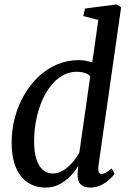

<svg xmlns="http://www.w3.org/2000/svg" viewBox="-20 -837 578 867"><path d="M424.5 -88Q422.5 -70 425.8 -60.8Q429 -51.5 438 -51.5Q448 -51.5 458.8 -57.8Q469.5 -64 484.5 -76.5L497.5 -52Q491 -42.5 475.5 -27.8Q460 -13 437.5 -1.5Q415 10 387 10Q358.5 10 343.5 -5.2Q328.5 -20.5 330.5 -52.5L333.5 -89Q321 -66 299.2 -43.2Q277.5 -20.5 249 -5.2Q220.5 10 186.5 10Q139 10 104.5 -13.5Q70 -37 51.2 -82.2Q32.5 -127.5 32.5 -192.5Q32.5 -250.5 47 -305.5Q61.5 -360.5 88.8 -407.8Q116 -455 153.5 -490.5Q191 -526 237.2 -545.8Q283.5 -565.5 336 -565.5Q353.5 -565.5 370 -562.2Q386.5 -559 396.5 -554.5L424 -747L356 -764.5L364 -798.5L506 -817L527 -804.5ZM387.5 -492Q377.5 -503.5 361.5 -508.2Q345.5 -513 327 -513Q293 -513 263.8 -496.8Q234.5 -480.5 210.5 -450.8Q186.5 -421 169.5 -381.2Q152.5 -341.5 143.2 -294.5Q134 -247.5 134 -196.5Q134 -150 144.5 -118Q155 -86 173.8 -69.8Q192.5 -53.5 218 -53.5Q243.5 -53.5 267 -68.5Q290.5 -83.5 309.2 -105.8Q328 -128 338.5 -149.5Z"/></svg>

Font: Merriweather 24pt SemiCondensed
Style: Italic
Weight: 400
Width: 4
Italic angle: -7.8°
Designer: Eben Sorkin
Foundry: Eben Sorkin
Version: Version 2.101